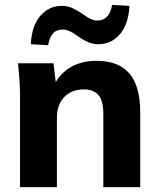

<svg xmlns="http://www.w3.org/2000/svg" viewBox="-20 -766 653 786"><path d="M62 0V-375Q62 -407 59.5 -440.5Q57 -474 54 -507H199L208 -430Q262 -517 376 -517Q465 -517 509.5 -465.5Q554 -414 554 -306V0H403V-299Q403 -354 383 -377Q363 -400 323 -400Q273 -400 243 -368.5Q213 -337 213 -284V0ZM177 -581 106 -585Q110 -661 145.5 -701.5Q181 -742 233 -742Q256 -742 275 -733.5Q294 -725 318 -709Q338 -694 351.5 -688Q365 -682 378 -682Q428 -682 439 -746L510 -742Q506 -666 470.5 -625.5Q435 -585 383 -585Q361 -585 341 -593.5Q321 -602 297 -619Q262 -645 238 -645Q210 -645 196 -628Q182 -611 177 -581Z"/></svg>

Font: Mulish ExtraBold
Style: Regular
Weight: 800
Designer: Vernon Adams
Foundry: Vernon Adams
Version: Version 3.603; ttfautohint (v1.8.3)